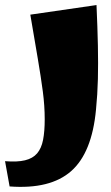

<svg xmlns="http://www.w3.org/2000/svg" viewBox="-79 -494 441 760"><path d="M301 -60Q285 111 202.5 183.5Q120 256 -41 244L-59 144Q-11 148 20 140.5Q51 133 68 113Q85 93 91.5 59.5Q98 26 98 -22Q98 -75 90.5 -132Q83 -189 70.5 -262.5Q58 -336 41 -436L303 -474Q307 -385 308.5 -313.5Q310 -242 308.5 -181Q307 -120 301 -60Z"/></svg>

Font: Marhey Light
Style: Regular
Weight: 300
Designer: Nur Syamsi & Bustanul Arifin
Foundry: Namelatype
Version: Version 1.000